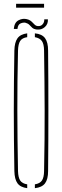

<svg xmlns="http://www.w3.org/2000/svg" viewBox="-20 -978 324 1002"><path d="M122 4Q86.5 -0.5 71.2 -21.5Q56 -42.5 55 -85Q53.5 -169.5 52.8 -246.8Q52 -324 52 -399.5Q52 -475 52.8 -552.2Q53.5 -629.5 55 -714Q56 -757 71.2 -778.2Q86.5 -799.5 122 -804V-784Q96 -780.5 85.5 -764.5Q75 -748.5 74 -714Q72 -631.5 71.2 -555Q70.5 -478.5 70.5 -403Q70.5 -327.5 71.5 -249.2Q72.5 -171 74 -85Q75 -51.5 85.5 -35.8Q96 -20 122 -16ZM162 4V-16Q188 -20 198.8 -35.8Q209.5 -51.5 210 -85Q212 -171 212.5 -249.2Q213 -327.5 213 -403Q213 -478.5 212 -555Q211 -631.5 210 -714Q209.5 -748.5 198.5 -764Q187.5 -779.5 162 -784V-804Q199 -800.5 215 -779Q231 -757.5 231 -714Q232 -629.5 232.2 -552.2Q232.5 -475 232.5 -399.5Q232.5 -324 232.2 -246.8Q232 -169.5 231 -85Q231 -42.5 215 -21.2Q199 0 162 4ZM211 -877H230Q231.5 -852.5 214 -836.8Q196.5 -821 171.5 -824Q156 -826 148.2 -833.2Q140.5 -840.5 133.5 -848Q126.5 -855.5 114 -859Q103 -862 88.2 -856.2Q73.5 -850.5 71 -827H52Q55 -861 76.8 -872.2Q98.5 -883.5 120 -878Q131.5 -875.5 139 -870Q146.5 -864.5 151.8 -858.5Q157 -852.5 162.5 -847.8Q168 -843 176 -842Q192.5 -840 202.2 -851Q212 -862 211 -877ZM64 -958H210V-938H64Z"/></svg>

Font: Big Shoulders Stencil Display SC Thin
Style: Regular
Weight: 100
Designer: Patric King
Foundry: XO Type Co
Version: Version 2.001